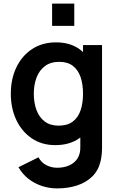

<svg xmlns="http://www.w3.org/2000/svg" viewBox="-20 -790 656 1065"><path d="M269 -646.5V-770H392V-646.5ZM297 255Q252 255 210.8 241Q169.5 227 136.5 200.8Q103.5 174.5 82.5 137.5L193.5 82.5Q209 112 237.2 126.2Q265.5 140.5 297.5 140.5Q335 140.5 364.5 127.2Q394 114 410.2 88.2Q426.5 62.5 425.5 24V-129.5H440.5V-540H546V26Q546 46.5 544.2 65.2Q542.5 84 538.5 102Q526.5 154.5 492.5 188.2Q458.5 222 408.2 238.5Q358 255 297 255ZM286.5 15Q212 15 156.5 -22.5Q101 -60 70.5 -124.5Q40 -189 40 -270Q40 -352 70.8 -416.2Q101.5 -480.5 158 -517.8Q214.5 -555 291 -555Q368 -555 420.2 -517.8Q472.5 -480.5 499.5 -416Q526.5 -351.5 526.5 -270Q526.5 -189.5 499.5 -124.8Q472.5 -60 419 -22.5Q365.5 15 286.5 15ZM305 -93Q353.5 -93 383.2 -115.2Q413 -137.5 426.8 -177.5Q440.5 -217.5 440.5 -270Q440.5 -323 426.8 -362.8Q413 -402.5 384 -424.8Q355 -447 309 -447Q260.5 -447 229 -423.2Q197.5 -399.5 182.5 -359.2Q167.5 -319 167.5 -270Q167.5 -220.5 182.2 -180.2Q197 -140 227.5 -116.5Q258 -93 305 -93Z"/></svg>

Font: Manrope ExtraLight
Style: Bold
Weight: 700
Version: Version 4.504